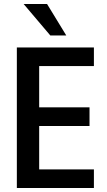

<svg xmlns="http://www.w3.org/2000/svg" viewBox="-20 -943 538 963"><path d="M64.5 0V-705H451V-611.5H176.5V-404.5H429V-311H176.5V-93.5H451V0ZM232.5 -765 98.5 -923H216L312.5 -765Z"/></svg>

Font: Nunito Sans 12pt ExtraLight Condensed
Style: Regular
Weight: 200
Width: 3
Version: Version 3.101;gftools[0.9.27]